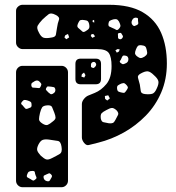

<svg xmlns="http://www.w3.org/2000/svg" viewBox="-20 -591 736 802"><path d="M350 15Q340 17 331 5.5Q322 -6 322 -17V-156Q322 -167 330.5 -177.5Q339 -188 349 -192L376 -203Q403 -214 424.5 -240Q446 -266 446 -315Q446 -353 434.5 -369.5Q423 -386 385 -386H74Q64 -386 55.5 -394Q47 -402 47 -413V-546Q47 -556 55.5 -563.5Q64 -571 74 -571H435Q523 -571 576 -540Q629 -509 653 -454Q677 -399 677 -326Q677 -260 653.5 -205Q630 -150 589 -108Q548 -66 497 -37.5Q446 -9 390 5ZM212 -529Q193 -539 183 -531.5Q173 -524 157 -509Q143 -494 137.5 -484Q132 -474 142 -456Q151 -437 162 -433.5Q173 -430 194 -434Q212 -436 213.5 -446.5Q215 -457 218 -474Q221 -495 226 -507.5Q231 -520 212 -529ZM550 -517Q538 -519 532 -507Q526 -495 534 -486Q539 -481 542.5 -482.5Q546 -484 553 -487Q557 -490 557.5 -492.5Q558 -495 557 -500Q556 -507 556.5 -511.5Q557 -516 550 -517ZM477 -501Q472 -509 467 -510.5Q462 -512 453 -510Q443 -507 438.5 -504Q434 -501 433 -492Q432 -482 437 -480Q442 -478 450 -474Q460 -470 465 -466.5Q470 -463 477 -471Q484 -479 483 -485Q482 -491 477 -501ZM324 -508Q315 -508 312 -504Q309 -500 305 -491Q302 -483 303.5 -479Q305 -475 312 -470Q320 -463 324.5 -459Q329 -455 338 -461Q349 -467 352 -473Q355 -479 352 -492Q349 -503 342.5 -505Q336 -507 324 -508ZM373 -508 367 -506V-499L374 -497ZM492 -443Q489 -449 486.5 -452Q484 -455 478 -453Q472 -452 472.5 -448Q473 -444 473 -438Q472 -430 478 -428Q485 -425 490 -431Q496 -438 492 -443ZM371 -448 363 -449 359 -441 366 -433 377 -439ZM264 -449 253 -444 249 -435 257 -427 269 -435ZM593 -382Q591 -393 586.5 -397Q582 -401 571 -402Q560 -403 556 -399Q552 -395 548 -385Q544 -375 544 -369Q544 -363 552 -356Q561 -349 567 -348.5Q573 -348 583 -354Q592 -360 594 -365.5Q596 -371 593 -382ZM480 -385 471 -386 462 -381 468 -371 477 -376ZM516 -348Q514 -354 511 -356Q508 -358 501 -359Q495 -360 492.5 -357Q490 -354 488 -349Q485 -341 481.5 -337Q478 -333 484 -328Q491 -322 495.5 -323Q500 -324 508 -328Q518 -334 516 -348ZM74 191Q63 191 55 183Q47 175 47 164V-289Q47 -300 55 -308Q63 -316 74 -316H237Q248 -316 256 -308Q264 -300 264 -289V164Q264 175 256 183Q248 191 237 191ZM623 -277Q608 -292 597 -293Q586 -294 568 -284Q553 -276 556.5 -265.5Q560 -255 564 -238Q567 -221 568 -210.5Q569 -200 586 -198Q606 -196 616.5 -199.5Q627 -203 635 -222Q644 -241 641.5 -252Q639 -263 623 -277ZM144 -251Q136 -258 125 -252Q118 -248 114 -245Q110 -242 111 -233Q113 -225 118 -225Q123 -225 132 -224Q139 -223 143 -223Q147 -223 150 -230Q154 -238 152 -241.5Q150 -245 144 -251ZM510 -234Q504 -241 500 -243Q496 -245 487 -242Q478 -238 473 -234.5Q468 -231 469 -221Q470 -211 475 -208.5Q480 -206 490 -204Q498 -202 501 -204.5Q504 -207 508 -213Q513 -220 514 -224Q515 -228 510 -234ZM193 -229Q185 -230 180.5 -230Q176 -230 173 -223Q170 -217 173.5 -214Q177 -211 182 -205Q187 -201 190.5 -198.5Q194 -196 200 -199Q207 -203 209.5 -207Q212 -211 211 -219Q209 -226 204.5 -227Q200 -228 193 -229ZM432 -193 418 -190 419 -178 428 -171 439 -180ZM112 -152Q112 -162 108.5 -165Q105 -168 96 -171Q87 -174 82 -173.5Q77 -173 71 -165Q66 -158 70.5 -154.5Q75 -151 80 -144Q84 -139 86.5 -137Q89 -135 95 -137Q103 -140 107.5 -142Q112 -144 112 -152ZM207 -120Q201 -135 197.5 -143.5Q194 -152 178 -151Q161 -150 156 -142.5Q151 -135 147 -119Q143 -102 143 -93Q143 -84 157 -75Q171 -66 179.5 -69.5Q188 -73 201 -84Q212 -92 212 -99.5Q212 -107 207 -120ZM467 -130Q455 -141 446.5 -140Q438 -139 424 -131Q410 -124 404.5 -118Q399 -112 401 -96Q404 -82 412.5 -80.5Q421 -79 435 -76Q446 -75 451.5 -77.5Q457 -80 462 -90Q469 -103 473 -111Q477 -119 467 -130ZM184 -8Q167 -10 158 -6.5Q149 -3 141 12Q133 28 135.5 37Q138 46 150 59Q163 71 172 74.5Q181 78 198 69Q218 59 229.5 52Q241 45 237 22Q234 -1 220.5 -2.5Q207 -4 184 -8ZM129 142Q126 134 125.5 128.5Q125 123 116 123Q106 123 101 126Q96 129 93 139Q90 148 95.5 150.5Q101 153 109 158Q114 162 118 163Q122 164 127 159Q133 155 132.5 151.5Q132 148 129 142ZM193 137Q188 132 184.5 133Q181 134 175 137Q168 140 164.5 142Q161 144 162 151Q164 163 177 166Q184 167 186.5 164.5Q189 162 192 156Q196 150 197 146Q198 142 193 137ZM317 -239Q295 -239 295 -261V-324Q295 -346 317 -346H380Q402 -346 402 -324V-261Q402 -239 380 -239ZM380 -327Q376 -334 369 -332Q361 -330 360 -322Q360 -316 360 -313Q360 -310 366 -308Q371 -306 373 -308Q375 -310 379 -314Q384 -321 380 -327ZM331 -288 322 -281 320 -271 332 -267 337 -277Z"/></svg>

Font: Rubik Moonrocks
Style: Regular
Weight: 400
Designer: Hubert and Fischer, NaN
Foundry: Hubert and Fischer, NaN
Version: Version 2.200